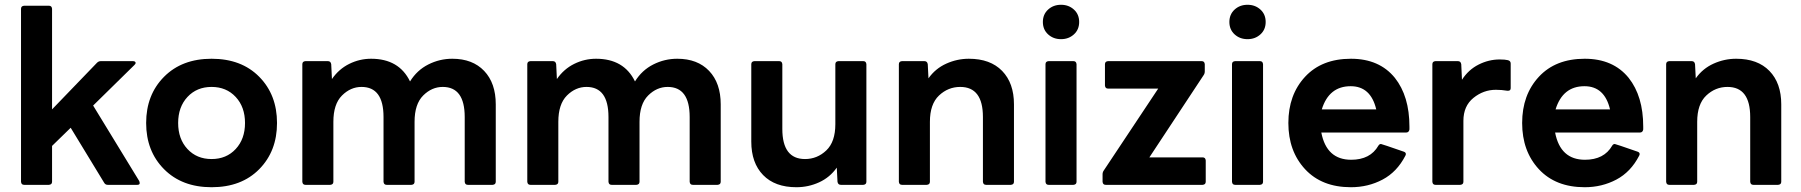

<svg xmlns="http://www.w3.org/2000/svg" viewBox="-20 -774 7543 804"><path d="M555 0H431Q421 0 416 -9L276 -239L198 -163V-13Q198 -1 185 0H81Q69 0 68 -13V-737Q68 -749 81 -750H185Q197 -750 198 -737V-316L386 -511Q393 -518 402 -518H536Q548 -518 548 -510Q548 -507 543 -502L370 -332L563 -16Q565 -11 565 -7Q565 0 555 0Z M866 10Q742 10 667 -65.5Q592 -141 592 -259Q592 -377 667 -452.5Q742 -528 866 -528Q991 -528 1065.5 -452.5Q1140 -377 1140 -259Q1140 -141 1065.5 -65.5Q991 10 866 10ZM866 -108Q928 -108 967 -150Q1006 -192 1006 -259Q1006 -326 967 -368Q928 -410 866 -410Q804 -410 765 -368Q726 -326 726 -259Q726 -192 765 -150Q804 -108 866 -108Z M2043 0H1939Q1927 0 1926 -13V-284Q1926 -410 1834 -410Q1788 -410 1752 -374Q1716 -338 1716 -264V-13Q1716 -1 1703 0H1599Q1587 0 1586 -13V-284Q1586 -410 1494 -410Q1448 -410 1412 -374Q1376 -338 1376 -264V-13Q1376 -1 1363 0H1259Q1247 0 1246 -13V-505Q1246 -517 1259 -518H1353Q1365 -518 1367 -505L1370 -443Q1399 -485 1442.5 -506.5Q1486 -528 1534 -528Q1651 -528 1697 -433Q1726 -480 1773.5 -504Q1821 -528 1874 -528Q1959 -528 2007.5 -477Q2056 -426 2056 -337V-13Q2056 -1 2043 0Z M2985 0H2881Q2869 0 2868 -13V-284Q2868 -410 2776 -410Q2730 -410 2694 -374Q2658 -338 2658 -264V-13Q2658 -1 2645 0H2541Q2529 0 2528 -13V-284Q2528 -410 2436 -410Q2390 -410 2354 -374Q2318 -338 2318 -264V-13Q2318 -1 2305 0H2201Q2189 0 2188 -13V-505Q2188 -517 2201 -518H2295Q2307 -518 2309 -505L2312 -443Q2341 -485 2384.5 -506.5Q2428 -528 2476 -528Q2593 -528 2639 -433Q2668 -480 2715.5 -504Q2763 -528 2816 -528Q2901 -528 2949.5 -477Q2998 -426 2998 -337V-13Q2998 -1 2985 0Z M3315 10Q3225 10 3175.5 -41Q3126 -92 3126 -181V-505Q3126 -517 3139 -518H3243Q3255 -518 3256 -505V-234Q3256 -108 3351 -108Q3402 -108 3440 -144Q3478 -180 3478 -254V-505Q3478 -517 3491 -518H3595Q3607 -518 3608 -505V-13Q3608 -1 3595 0H3501Q3489 0 3487 -13L3484 -72Q3455 -31 3410 -10.5Q3365 10 3315 10Z M4213 0H4109Q4097 0 4096 -13V-284Q4096 -410 4001 -410Q3950 -410 3912 -374Q3874 -338 3874 -264V-13Q3874 -1 3861 0H3757Q3745 0 3744 -13V-505Q3744 -517 3757 -518H3851Q3863 -518 3865 -505L3868 -446Q3897 -487 3942.5 -507.5Q3988 -528 4037 -528Q4127 -528 4176.5 -477Q4226 -426 4226 -337V-13Q4226 -1 4213 0Z M4423 -610Q4391 -610 4369 -630Q4347 -650 4347 -682Q4347 -714 4369 -734Q4391 -754 4423 -754Q4455 -754 4477 -734Q4499 -714 4499 -682Q4499 -650 4477 -630Q4455 -610 4423 -610ZM4475 0H4371Q4359 0 4358 -13V-505Q4358 -517 4371 -518H4475Q4487 -518 4488 -505V-13Q4488 -1 4475 0Z M5016 0H4610Q4598 0 4597 -13V-44Q4597 -53 4602 -60L4830 -403H4620Q4608 -403 4607 -416V-505Q4607 -517 4620 -518H5012Q5024 -518 5025 -505V-475Q5025 -466 5020 -459L4793 -115H5016Q5028 -115 5029 -102V-13Q5029 -1 5016 0Z M5204 -610Q5172 -610 5150 -630Q5128 -650 5128 -682Q5128 -714 5150 -734Q5172 -754 5204 -754Q5236 -754 5258 -734Q5280 -714 5280 -682Q5280 -650 5258 -630Q5236 -610 5204 -610ZM5256 0H5152Q5140 0 5139 -13V-505Q5139 -517 5152 -518H5256Q5268 -518 5269 -505V-13Q5269 -1 5256 0Z M5637 10Q5515 10 5445 -65.5Q5375 -141 5375 -259Q5375 -377 5445 -452.5Q5515 -528 5637 -528Q5756 -528 5821 -448Q5882 -371 5882 -244V-232Q5880 -219 5868 -219H5513Q5535 -105 5638 -105Q5718 -105 5752 -164Q5756 -171 5763 -171Q5766 -171 5858 -139Q5867 -136 5867 -129Q5867 -126 5865 -122Q5830 -54 5769.5 -22Q5709 10 5637 10ZM5743 -316Q5720 -413 5636 -413Q5545 -413 5515 -316Z M6095 0H5991Q5979 0 5978 -13V-505Q5978 -517 5991 -518H6085Q6097 -518 6099 -505L6102 -440Q6129 -482 6171.5 -503.5Q6214 -525 6260 -525Q6283 -525 6294.5 -522Q6306 -519 6306 -508V-405Q6306 -394 6295 -394H6292Q6268 -398 6244 -398Q6192 -398 6150 -364Q6108 -330 6108 -268V-13Q6108 -1 6095 0Z M6616 10Q6494 10 6424 -65.5Q6354 -141 6354 -259Q6354 -377 6424 -452.5Q6494 -528 6616 -528Q6735 -528 6800 -448Q6861 -371 6861 -244V-232Q6859 -219 6847 -219H6492Q6514 -105 6617 -105Q6697 -105 6731 -164Q6735 -171 6742 -171Q6745 -171 6837 -139Q6846 -136 6846 -129Q6846 -126 6844 -122Q6809 -54 6748.5 -22Q6688 10 6616 10ZM6722 -316Q6699 -413 6615 -413Q6524 -413 6494 -316Z M7426 0H7322Q7310 0 7309 -13V-284Q7309 -410 7214 -410Q7163 -410 7125 -374Q7087 -338 7087 -264V-13Q7087 -1 7074 0H6970Q6958 0 6957 -13V-505Q6957 -517 6970 -518H7064Q7076 -518 7078 -505L7081 -446Q7110 -487 7155.5 -507.5Q7201 -528 7250 -528Q7340 -528 7389.5 -477Q7439 -426 7439 -337V-13Q7439 -1 7426 0Z"/></svg>

Font: YamahaIndonesia935. App
Style: Bold
Weight: 700
Designer: Dalton Maag Ltd
Foundry: Dalton Maag Ltd
Version: Version 1.002; January 01, 2024; Regular/Italic